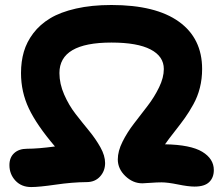

<svg xmlns="http://www.w3.org/2000/svg" viewBox="-20 -736 905 776"><path d="M106 20Q66.4 20 42.2 -6.1Q18.1 -32.2 18.1 -68.8Q18.1 -99.6 37.4 -117.2Q56.6 -134.8 89.8 -134.8Q133.3 -134.8 202.1 -144Q128.4 -230.5 96.7 -297.4Q64.9 -364.3 64.9 -440.9Q64.9 -487.3 76.4 -526.9Q87.9 -566.4 114.7 -601.8Q141.6 -637.2 182.9 -662.1Q224.1 -687 287.1 -701.4Q350.1 -715.8 430.2 -715.8Q609.4 -715.8 703.1 -648.4Q796.9 -581.1 796.9 -457Q796.9 -417 787.8 -381.1Q778.8 -345.2 761.2 -313.7Q743.7 -282.2 727.3 -259.3Q710.9 -236.3 685.5 -204.1Q660.2 -171.9 647 -152.8Q750.5 -150.9 797.4 -122.6Q844.2 -94.2 844.2 -48.8Q844.2 -18.1 825.4 0Q806.6 18.1 766.1 18.1Q741.2 18.1 699.2 9.5Q657.2 1 632.8 1Q613.3 1 589.4 2.9Q565.4 4.9 555.2 4.9Q517.1 4.9 486.6 -24.4Q456.1 -53.7 456.1 -91.8Q456.1 -125 475.1 -163.1Q494.1 -201.2 521.5 -236.6Q548.8 -272 576.4 -307.9Q604 -343.8 623 -383.1Q642.1 -422.4 642.1 -457Q642.1 -508.3 588.6 -536.1Q535.2 -564 430.2 -564Q220.2 -564 220.2 -440.9Q220.2 -397.5 239.3 -354Q258.3 -310.5 285.4 -275.6Q312.5 -240.7 339.6 -207.8Q366.7 -174.8 385.7 -140.9Q404.8 -106.9 404.8 -77.1Q404.8 -44.9 384.3 -22.5Q363.8 0 330.1 0Q271.5 0.5 204.8 10.3Q138.2 20 106 20Z"/></svg>

Font: Shantell Sans Irregular
Style: Bold
Weight: 700
Designer: Stephen Nixon, Anya Danilova, Shantell Martin
Foundry: Arrow Type
Version: Version 1.006;[9816181b4]